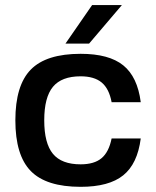

<svg xmlns="http://www.w3.org/2000/svg" viewBox="-20 -720 610 750"><path d="M416 -179.2H529.8Q517.1 -80.1 461.4 -35.2Q405.8 9.8 294.9 9.8Q160.6 9.8 100.3 -51.8Q40 -113.3 40 -250Q40 -386.7 100.3 -448.2Q160.6 -509.8 294.9 -509.8Q405.8 -509.8 461.4 -464.8Q517.1 -419.9 529.8 -320.8H416Q406.2 -373.5 377.2 -397.7Q348.1 -421.9 294.9 -421.9Q220.7 -421.9 186.8 -380.9Q152.8 -339.8 152.8 -250Q152.8 -160.2 186.8 -119.1Q220.7 -78.1 294.9 -78.1Q348.1 -78.1 376.7 -102.1Q405.3 -126 416 -179.2ZM235.8 -549.8 339.8 -700.2H456.1L328.1 -549.8Z"/></svg>

Font: Fivo Sans Modern Med
Style: Regular
Weight: 450
Designer: Alexander Slobzheninov
Foundry: Alexander Slobzheninov
Version: 1.0